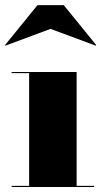

<svg xmlns="http://www.w3.org/2000/svg" viewBox="-31 -748 405 768"><path d="M171 -632.5 351.5 -565.5 354 -567.5 224 -727.5H119L-11 -567.5L-9 -565.5ZM15.5 -4.5V0H345.5V-4.5H275.5V-460H15.5V-455.5H85.5V-4.5Z"/></svg>

Font: Bodoni* 36pt Fatface
Style: Regular
Weight: 900
Version: Version 2.3